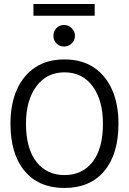

<svg xmlns="http://www.w3.org/2000/svg" viewBox="-20 -922 640 953"><path d="M300 11Q173 11 102.5 -73Q32 -157 32 -308Q32 -406 64 -477.5Q96 -549 155.5 -588Q215 -627 300 -627Q385 -627 444.5 -588Q504 -549 536 -477.5Q568 -406 568 -308Q568 -157 497.5 -73Q427 11 300 11ZM300 -53Q389 -53 440 -119Q491 -185 491 -308Q491 -424 440 -493.5Q389 -563 300 -563Q212 -563 160.5 -493.5Q109 -424 109 -308Q109 -185 160.5 -119Q212 -53 300 -53ZM298 -691Q276 -691 260.5 -706.5Q245 -722 245 -744Q245 -767 260 -782.5Q275 -798 298 -798Q320 -798 336 -782Q352 -766 352 -744Q352 -722 336 -706.5Q320 -691 298 -691ZM146 -844V-902H450V-844Z"/></svg>

Font: Inconsolata Expanded
Style: Regular
Weight: 400
Width: 7
Monospace: yes
Designer: Raph Levien, Cyreal, Brenton Simpson
Foundry: Raph Levien, Cyreal, Google
Version: Version 3.000; ttfautohint (v1.8.2.53-6de2)